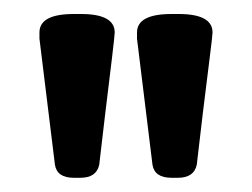

<svg xmlns="http://www.w3.org/2000/svg" viewBox="-20 -722 359 273"><path d="M95.2 -702.1Q143.1 -702.1 143.1 -675.8Q143.1 -671.9 139.2 -639.4Q135.3 -606.9 129.6 -560.3Q124 -513.7 121.1 -487.8Q117.2 -469.2 94.2 -469.2H85Q61 -469.2 58.1 -487.8L36.1 -667V-675.8Q36.1 -702.1 85 -702.1ZM233.9 -702.1Q282.2 -702.1 282.2 -675.8Q282.2 -671.9 278.1 -639.4Q273.9 -606.9 268.3 -560.3Q262.7 -513.7 259.8 -487.8Q255.9 -469.2 232.9 -469.2H224.1Q199.7 -469.2 196.8 -487.8L174.8 -667V-675.8Q174.8 -702.1 224.1 -702.1Z"/></svg>

Font: Asap Symbol
Style: Regular
Weight: 900
Designer: Tania Quindós, Elena González Miranda, Marcela Romero, Pablo Cosgaya
Foundry: Omnibus-Type
Version: Version 1.000;PS 001.000;hotconv 1.0.70;makeotf.lib2.5.58329